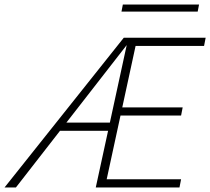

<svg xmlns="http://www.w3.org/2000/svg" viewBox="-52 -824 924 844"><path d="M-32 0 492 -658H530L18 0ZM189 -249 209 -285H459L451 -249ZM450 -316 458 -352H751L744 -316ZM369 0 512 -658H852L845 -622H544L417 -36H744L737 0ZM482 -773 488 -804H823L817 -773Z"/></svg>

Font: Ysabeau Office ExtraLight
Style: Italic
Weight: 250
Italic angle: -12°
Designer: Christian Thalmann (Catharsis Fonts)
Version: Version 2.001;gftools[0.9.30]; featfreeze: tnum,lnum,ss02